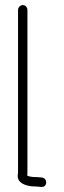

<svg xmlns="http://www.w3.org/2000/svg" viewBox="-20 -700 252 756"><path d="M51 -661V-24C51 -20 51 -16 50 -12C46 20 80 32 110 34C117 34 124 34 131 35L142 36C167 39 169 2 145 -1L134 -2C126 -3 118 -3 111 -3C102 -4 93 -5 87 -9C88 -14 88 -19 88 -24V-661C88 -671 80 -680 70 -680C60 -680 51 -671 51 -661Z"/></svg>

Font: Electronic
Style: SeLt
Weight: 300
Version: Version 1.011